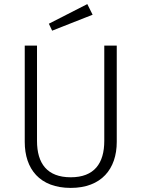

<svg xmlns="http://www.w3.org/2000/svg" viewBox="-20 -908 692 939"><path d="M407 -888 219 -792 235 -758 433 -836ZM551 -685H490V-219C490 -109 441 -41 326 -41C211 -41 161 -108 161 -219V-685H101V-214C101 -82 174 11 326 11C476 11 551 -82 551 -214Z"/></svg>

Font: FiraGO Light
Style: Regular
Weight: 300
Designer: bBox Type
Foundry: bBox Type GmbH
Version: Version 1.001;PS 001.001;hotconv 1.0.88;makeotf.lib2.5.64775